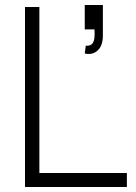

<svg xmlns="http://www.w3.org/2000/svg" viewBox="-20 -748 542 768"><path d="M80 0V-720H137.5V-56H487.5V0ZM319 -534 323 -565Q341.5 -564 349 -573.2Q356.5 -582.5 357.8 -597.8Q359 -613 358 -630.5H319V-728H391.5V-605.5Q391.5 -566 371 -546.5Q350.5 -527 319 -534Z"/></svg>

Font: Manrope ExtraLight Light
Style: Regular
Weight: 300
Version: Version 4.504